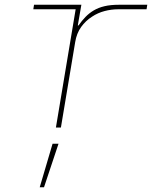

<svg xmlns="http://www.w3.org/2000/svg" viewBox="-20 -536 640 807"><path d="M215 0 298 -497H120L123 -516H322L307 -429H310Q324 -449 339.5 -465Q355 -481 374.5 -492.5Q394 -504 419.5 -510Q445 -516 480 -516H599L596 -497H477Q448 -497 419.5 -489.5Q391 -482 367 -466Q340 -449 321 -422.5Q302 -396 296 -359L236 0ZM201 68H226L165 251H147Z"/></svg>

Font: IBM Plex Mono Thin
Style: Italic
Weight: 100
Italic angle: -9°
Monospace: yes
Designer: Mike Abbink, Paul van der Laan, Pieter van Rosmalen
Foundry: Bold Monday
Version: Version 2.3